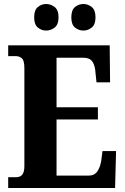

<svg xmlns="http://www.w3.org/2000/svg" viewBox="-20 -941 625 961"><path d="M21 0V-54H61Q81 -54 91.5 -67Q102 -80 102 -109V-600Q102 -639 89 -649.5Q76 -660 60 -660H21V-714H529L531 -529H463L458 -576Q456 -613 442.5 -632.5Q429 -652 398 -652H263V-404H470V-343H263V-62H423Q453 -62 467.5 -83.5Q482 -105 487 -138L493 -185H561L556 0ZM398 -788Q374 -788 355.5 -803Q337 -818 337 -854Q337 -891 355.5 -906Q374 -921 398 -921Q420 -921 439 -906Q458 -891 458 -854Q458 -818 439 -803Q420 -788 398 -788ZM211 -788Q188 -788 169.5 -803Q151 -818 151 -854Q151 -891 169.5 -906Q188 -921 211 -921Q234 -921 253.5 -906Q273 -891 273 -854Q273 -818 253.5 -803Q234 -788 211 -788Z"/></svg>

Font: Noto Serif Bengali Condensed ExtraBold
Style: Regular
Weight: 800
Width: 3
Designer: Juan Bruce, Universal Thirst, Indian Type Foundry and the Monotype Design Team.
Foundry: Monotype Imaging Inc.
Version: Version 2.003; ttfautohint (v1.8.4.7-5d5b)